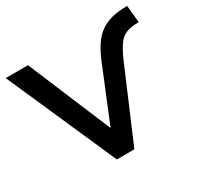

<svg xmlns="http://www.w3.org/2000/svg" viewBox="-160 -895 1106 1074"><g transform="rotate(-30 392.5 -357.5)"><path d="M303 0 -8 -705H136L370 -147H351L501 -513Q524 -570 550 -609Q576 -648 609 -671Q642 -694 684 -704.5Q726 -715 782 -715L793 -604Q745 -604 714 -592.5Q683 -581 660.5 -550Q638 -519 613 -462L416 0Z"/></g></svg>

Font: Nunito Sans 9pt
Style: Bold
Weight: 700
Version: Version 3.101;gftools[0.9.27]